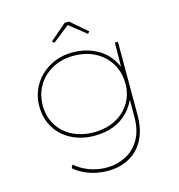

<svg xmlns="http://www.w3.org/2000/svg" viewBox="-135 -844 1119 1202"><g transform="rotate(-15 424.5 -243.0)"><path d="M420 240Q351 240 294 219Q237 198 201 165L211 144Q236 166 267.5 182.5Q299 199 336.5 208.5Q374 218 418 218Q481 218 537.5 189.5Q594 161 628.5 102.5Q663 44 663 -45V-180L674 -181Q650 -117 609 -75.5Q568 -34 513.5 -14Q459 6 393 6Q310 6 244 -28Q178 -62 141.5 -122.5Q105 -183 105 -261Q105 -339 143.5 -401Q182 -463 247 -498.5Q312 -534 392 -534Q432 -534 467.5 -526Q503 -518 535 -503Q567 -488 593.5 -465.5Q620 -443 640 -412Q660 -381 673 -344L663 -345L665 -525H685V-50Q685 27 663 82Q641 137 603.5 172Q566 207 518.5 223.5Q471 240 420 240ZM393 -16Q474 -16 534.5 -47.5Q595 -79 629 -134.5Q663 -190 663 -260Q662 -335 627.5 -391.5Q593 -448 532.5 -480Q472 -512 392 -512Q318 -512 257.5 -480Q197 -448 162.5 -391.5Q128 -335 127 -261Q127 -189 161 -133.5Q195 -78 255.5 -47Q316 -16 393 -16ZM299 -621 287 -634 394 -726H422L529 -634L517 -621L401 -713H416Z"/></g></svg>

Font: Lexend Peta Thin
Style: Regular
Weight: 250
Version: Version 1.007